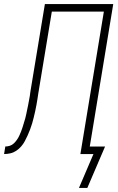

<svg xmlns="http://www.w3.org/2000/svg" viewBox="-59 -755 579 941"><path d="M369 166H328L399 0H335L450 -698H195L129 -299Q127 -284 124.5 -269.5Q122 -255 119.5 -240Q117 -225 113.5 -210Q110 -195 106.5 -180Q103 -165 98.5 -150Q94 -135 88.5 -120.5Q83 -106 76.5 -91.5Q70 -77 62.5 -63Q55 -49 44.5 -37Q34 -25 20.5 -16Q7 -7 -8.5 -3.5Q-24 0 -39 0L-33 -37Q-22 -37 -11 -40.5Q0 -44 8.5 -52Q17 -60 24 -70Q31 -80 35.5 -90Q40 -100 44.5 -111Q49 -122 52 -132.5Q55 -143 58.5 -154Q62 -165 65 -175.5Q68 -186 70 -197Q72 -208 74.5 -219Q77 -230 79 -240.5Q81 -251 83 -262Q85 -273 87 -284Q89 -295 90 -306L161 -735H496L381 -37H456Z"/></svg>

Font: Iosevka Term Curly XLt Obl
Style: Regular
Weight: 200
Italic angle: -9°
Designer: Belleve Invis
Foundry: Belleve Invis
Version: Version 32.3.0